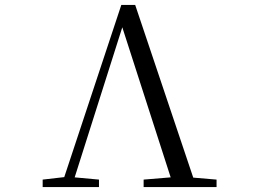

<svg xmlns="http://www.w3.org/2000/svg" viewBox="-20 -754 1040 774"><path d="M559 0H853V-30L759 -38L525 -734H469L239 -40L152 -30V0H379V-30L281 -39L473 -644L668 -39L559 -30Z"/></svg>

Font: Harano Aji Mincho K1
Style: Regular
Weight: 400
Foundry: Masamichi Hosoda
Version: HaranoAjiMinchoK1-Regular version 20230610;ttx 4.39.4